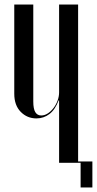

<svg xmlns="http://www.w3.org/2000/svg" viewBox="-20 -719 428 848"><path d="M239 -276Q224 -235 198.5 -215.5Q173 -196 141 -196Q100 -196 71.5 -225Q43 -254 43 -305V-699H127V-271Q127 -238 136 -223.5Q145 -209 162 -209Q177 -209 191 -218Q205 -227 216.5 -242Q228 -257 234.5 -275Q241 -293 241 -311V-699H325V0H241V-276ZM312 -6H388V109H336V0H312Z"/></svg>

Font: Moniqa SemBd Narrow Display
Style: Regular
Weight: 600
Width: 4
Designer: Rajesh Rajput
Foundry: Rajesh Rajput
Version: Version 1.000